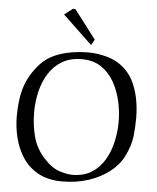

<svg xmlns="http://www.w3.org/2000/svg" viewBox="-62 -984 860 1054"><g transform="rotate(5 368.5 -457.0)"><path d="M320 18Q243 18 189.5 -11Q136 -40 103.5 -88.5Q71 -137 56 -196.5Q41 -256 41 -318Q41 -415 64 -483.5Q87 -552 142 -612Q174 -646 217 -665Q260 -684 308.5 -692Q357 -700 403 -700Q459 -700 515 -682.5Q571 -665 611 -624Q642 -593 660.5 -549.5Q679 -506 687 -458.5Q695 -411 695 -364Q695 -315 689.5 -264Q684 -213 654 -152Q630 -103 581 -64.5Q532 -26 465.5 -4Q399 18 320 18ZM371 -660Q306 -660 261 -633Q216 -606 188 -561Q160 -516 147 -460.5Q134 -405 134 -348Q134 -278 150.5 -214.5Q167 -151 213 -100Q258 -50 301 -36.5Q344 -23 373 -23Q435 -23 478.5 -50.5Q522 -78 549 -123.5Q576 -169 588.5 -224.5Q601 -280 601 -336Q601 -389 588.5 -446Q576 -503 549 -551.5Q522 -600 478 -630Q434 -660 371 -660ZM251 -896 298 -932 311 -930 431 -773 413 -742Z"/></g></svg>

Font: Aref Ruqaa Ink
Style: Regular
Weight: 400
Designer: Abdullah Aref
Version: Version 1.005